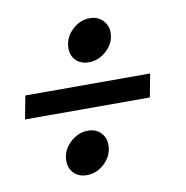

<svg xmlns="http://www.w3.org/2000/svg" viewBox="-62 -554 583 603"><g transform="rotate(-10 230.0 -253.0)"><path d="M21 -291H419L405 -217H7ZM195 -148Q220 -148 235.5 -132.5Q251 -117 251 -93Q251 -60 226 -35.5Q201 -11 168 -11Q143 -11 127.5 -26.5Q112 -42 112 -66Q112 -99 137.5 -123.5Q163 -148 195 -148ZM262 -495Q287 -495 303 -479Q319 -463 319 -439Q319 -407 293.5 -383Q268 -359 236 -359Q211 -359 195.5 -374Q180 -389 180 -413Q180 -446 205 -470.5Q230 -495 262 -495Z"/></g></svg>

Font: Teachers SemiBold
Style: Italic
Weight: 600
Designer: Alfredo Marco Pradil & Chank Diesel
Version: Version 0.009